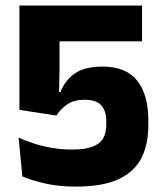

<svg xmlns="http://www.w3.org/2000/svg" viewBox="-20 -659 588 692"><path d="M254 13.5Q189.5 13.5 139.2 1.5Q89 -10.5 60.5 -23.5L47 -163Q70 -152.5 100.2 -142.5Q130.5 -132.5 166 -126.2Q201.5 -120 239.5 -120Q287 -120 314 -130.5Q341 -141 352 -160.8Q363 -180.5 363 -208.5V-222.5Q363 -260 344.5 -279.8Q326 -299.5 284.5 -299.5Q247.5 -299.5 223 -283.2Q198.5 -267 183.5 -242.5L50 -263V-639H492V-510H194.5V-409.5L193 -327.5H198Q214 -369 249.5 -394Q285 -419 349.5 -419Q434.5 -419 474.5 -368.2Q514.5 -317.5 514.5 -226.5V-205.5Q514.5 -138.5 489.5 -89.2Q464.5 -40 407.5 -13.2Q350.5 13.5 254 13.5Z"/></svg>

Font: Anek Bangla
Style: Bold
Weight: 700
Designer: Sulekha Rajkumar (Bangla), Yesha Goshar (Latin)
Foundry: Ek Type
Version: Version 1.003